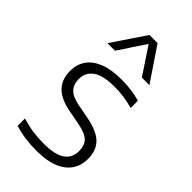

<svg xmlns="http://www.w3.org/2000/svg" viewBox="-248 -884 970 970"><g transform="rotate(45 237.0 -399.0)"><path d="M63.5 -12.5V-65Q105 -52.5 142 -47.2Q179 -42 220.5 -42Q300 -42 336.8 -67.5Q373.5 -93 373.5 -142Q373.5 -182.5 351.5 -204Q329.5 -225.5 275 -236L196 -251Q122 -265.5 88.2 -301.5Q54.5 -337.5 54.5 -396.5Q54.5 -442 77.5 -476.2Q100.5 -510.5 148.8 -530Q197 -549.5 269.5 -549.5Q341 -549.5 403.5 -532V-480Q367.5 -490 336.5 -494.2Q305.5 -498.5 270.5 -498.5Q188 -498.5 151.2 -471.5Q114.5 -444.5 114.5 -398Q114.5 -361 135.8 -337.8Q157 -314.5 209 -304.5L288 -289.5Q364.5 -274.5 399 -240.2Q433.5 -206 433.5 -146Q433.5 -73 379 -31.8Q324.5 9.5 219 9.5Q133 9.5 63.5 -12.5ZM389 -628.5H335L239 -773.5L143 -628.5H89L210 -808H268Z"/></g></svg>

Font: Encode Sans Semi Expanded Light
Style: Regular
Weight: 300
Width: 6
Designer: Multiple Designers
Foundry: Impallari Type
Version: Version 2.000